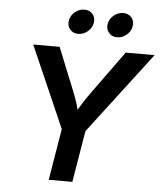

<svg xmlns="http://www.w3.org/2000/svg" viewBox="-61 -994 883 1047"><g transform="rotate(5 380.5 -470.5)"><path d="M245.1 0 292 -281.7 96.7 -727.5H241.2L333.5 -499Q348.1 -463.9 358.9 -429.9Q369.6 -396 378.9 -349.6H344.7Q369.1 -396.5 390.9 -430.7Q412.6 -464.8 437.5 -499L603 -727.5H761.2L421.4 -281.7L374.5 0ZM548.8 -806.6Q520 -806.6 503.4 -826.4Q486.8 -846.2 491.2 -874Q496.1 -902.3 519.3 -921.9Q542.5 -941.4 571.3 -941.4Q599.6 -941.4 616.5 -921.9Q633.3 -902.3 628.4 -874Q624 -846.2 600.6 -826.4Q577.1 -806.6 548.8 -806.6ZM335.9 -806.6Q307.6 -806.6 290.8 -826.4Q273.9 -846.2 278.8 -874Q283.2 -902.3 306.6 -921.9Q330.1 -941.4 358.4 -941.4Q386.7 -941.4 403.6 -921.9Q420.4 -902.3 415.5 -874Q411.1 -846.2 387.7 -826.4Q364.3 -806.6 335.9 -806.6Z"/></g></svg>

Font: Inter 17pt SemiBold
Style: Italic
Weight: 600
Italic angle: -9.3988°
Version: Version 4.001;git-66647c0bb